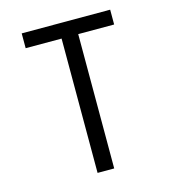

<svg xmlns="http://www.w3.org/2000/svg" viewBox="-109 -825 819 914"><g transform="rotate(-15 300.0 -367.5)"><path d="M259 0V-662H82V-735H518V-662H341V0Z"/></g></svg>

Font: Iosevka Aile
Style: Regular
Weight: 400
Designer: Belleve Invis
Foundry: Belleve Invis
Version: Version 28.0.1; ttfautohint (v1.8.4)